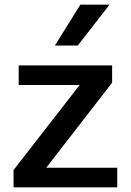

<svg xmlns="http://www.w3.org/2000/svg" viewBox="-20 -802 560 822"><path d="M482 -84V0H38V-74L321 -438H60V-522H460V-448L178 -84ZM324 -782H449L313 -607H215Z"/></svg>

Font: Amiko SemiBold
Style: Regular
Weight: 600
Designer: Pablo Impallari, Rodrigo Fuenzalida, Andres Torresi
Foundry: Impallari Type
Version: Version 1.001; ttfautohint (v1.3)